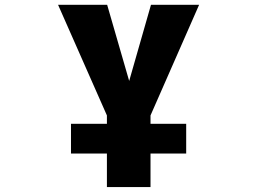

<svg xmlns="http://www.w3.org/2000/svg" viewBox="-20 -544 1040 783"><path d="M269.5 82V-39.1H416V-73.2L216.8 -524.4H417L506.8 -213.9L595.7 -524.4H792L593.8 -73.2V-39.1H739.3V82H593.8V218.8H416V82Z"/></svg>

Font: Gen Shin Gothic Monospace Heavy
Style: Bold
Weight: 800
Designer: [Source Han Sans]
Ryoko NISHIZUKA  (kana & ideographs); Paul D. Hunt (Latin, Greek & Cyrillic); Wenlong ZHANG  (bopomofo
Version: Version 1.002.20150607